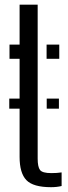

<svg xmlns="http://www.w3.org/2000/svg" viewBox="-20 -790 290 818"><path d="M19.5 -327V-370H63.5V-539.5H20.5V-600H63.5V-770H140.5V-114Q140.5 -79 150.5 -65.8Q160.5 -52.5 198.5 -52.5Q212.5 -52.5 221.5 -53.2Q230.5 -54 242.5 -55.5V2.5Q222 7.5 197.5 7.5Q121.5 7.5 92.5 -22.5Q63.5 -52.5 63.5 -121.5V-327ZM178.5 -539.5V-600H232.5V-539.5ZM179 -327V-370H231V-327Z"/></svg>

Font: Big Shoulders Stencil Display Medium
Style: Regular
Weight: 500
Designer: Patric King
Foundry: XO Type Co
Version: Version 1.000